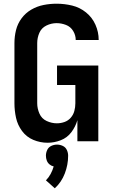

<svg xmlns="http://www.w3.org/2000/svg" viewBox="-20 -763 616 1037"><path d="M237 8Q273 8 308 -5.5Q343 -19 365.5 -49Q388 -79 398 -114V0H511V-409H288V-304H387V-205Q387 -184 381.5 -163.5Q376 -143 362 -127Q348 -111 328 -104Q308 -97 287 -97Q259 -97 232 -109.5Q205 -122 193 -149.5Q181 -177 181 -205V-530Q181 -559 192.5 -585.5Q204 -612 230.5 -625Q257 -638 286 -638Q311 -638 336 -628.5Q361 -619 375 -596Q389 -573 389 -547H513V-548Q513 -590 495.5 -629.5Q478 -669 444.5 -696Q411 -723 369.5 -733Q328 -743 286 -743Q250 -743 215 -736Q180 -729 149 -711Q118 -693 96.5 -664Q75 -635 66.5 -600.5Q58 -566 58 -530V-205Q58 -166 66.5 -127Q75 -88 99 -55.5Q123 -23 160 -7.5Q197 8 237 8ZM276 254Q312 221 330 174Q348 127 348 78Q348 62 341 47Q334 32 319 25Q304 18 288 18Q272 18 257 25Q242 32 235 47Q228 62 228 78Q228 91 232.5 103.5Q237 116 247 124.5Q257 133 270 136Q264 157 253.5 176.5Q243 196 228 211Z"/></svg>

Font: Iosevka Sparkle
Style: Bold
Weight: 700
Designer: Belleve Invis
Foundry: Belleve Invis
Version: Version 4.5.0; ttfautohint (v1.8.3)